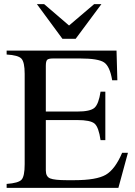

<svg xmlns="http://www.w3.org/2000/svg" viewBox="-20 -906 651 926"><path d="M469 -886 345 -719H281L158 -886H193L313 -783L434 -886ZM597 -169 551 0H12V-19Q69 -23 84 -39.5Q99 -56 99 -114V-550Q99 -606 83.5 -623Q68 -640 12 -643V-662H542L546 -519H521Q510 -586 482 -605Q454 -624 367 -624H236Q214 -624 207.5 -617.5Q201 -611 201 -588V-368H352Q415 -368 435.5 -386Q456 -404 465 -464H488V-230H465Q456 -293 436 -310Q416 -327 352 -327H201V-84Q201 -54 222 -45.5Q243 -37 302 -37H338Q445 -37 490 -63Q535 -89 569 -169Z"/></svg>

Font: STIX Math
Style: Regular
Weight: 400
Designer: MicroPress Inc., with final additions and corrections provided by Coen Hoffman, Elsevier (retired)
Version: Version 1.1.1